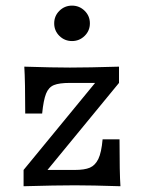

<svg xmlns="http://www.w3.org/2000/svg" viewBox="-20 -646 500 666"><path d="M61.8 -56.5 309.9 -358.4H222.7Q185.5 -358.4 167.1 -350.9Q148.7 -343.4 139.8 -321.3Q130.9 -299.3 126.2 -252.1H67.5Q67.5 -305.6 66.7 -348Q65.9 -390.4 64.3 -414.8Q164.3 -411.6 222.4 -411.6Q285.1 -411.6 392.8 -414.8V-358.4L144.7 -56.5H239.2Q273.3 -56.5 291.7 -64.4Q310.2 -72.3 321.1 -94.6Q331.9 -117 335.9 -162.7H394.6Q394.6 -44.7 397.8 0Q297.8 -3.2 239.7 -3.2Q174 -3.2 61.8 0ZM168 -565Q168 -590.7 186.1 -608.6Q204.3 -626.5 229.8 -626.5Q255.3 -626.5 273.6 -608.6Q291.8 -590.7 291.8 -565Q291.8 -539.4 273.6 -521.5Q255.3 -503.6 229.8 -503.6Q204.3 -503.6 186.1 -521.4Q168 -539.3 168 -565Z"/></svg>

Font: Playfair Micro SmCond SmLight
Style: Regular
Weight: 360
Width: 4
Designer: Claus Eggers Sørensen
Foundry: Claus Eggers Sørensen
Version: Version 2.100;Glyphs 3.2 (3219)